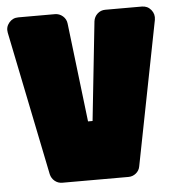

<svg xmlns="http://www.w3.org/2000/svg" viewBox="-50 -716 697 763"><g transform="rotate(-5 299.0 -335.0)"><path d="M590.8 -612.8 478 -38.1Q475.1 -21.5 461.9 -10.7Q448.7 0 432.1 0H168Q150.9 0 137.9 -10.7Q125 -21.5 121.1 -38.1L3.9 -612.8Q-0.5 -635.3 13.9 -652.6Q28.3 -669.9 50.8 -669.9H196.8Q214.8 -669.9 228.5 -658Q242.2 -646 244.1 -627.9L291 -233.9H309.1L351.1 -627.9Q353.5 -646 366.7 -658Q379.9 -669.9 397.9 -669.9H543.9Q566.4 -669.9 580.6 -652.6Q594.7 -635.3 590.8 -612.8Z"/></g></svg>

Font: Don José
Style: Regular
Weight: 900
Designer: Cristian Tournier
Version: Version 1.000